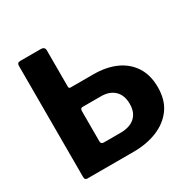

<svg xmlns="http://www.w3.org/2000/svg" viewBox="-165 -897 1041 1052"><g transform="rotate(-30 355.0 -371.0)"><path d="M678 -241Q678 -159 639 -106Q600 -53 534 -26.5Q468 0 387 0H93Q77 0 77 -19V-722Q77 -732 81.5 -737Q86 -742 98 -742H226Q252 -742 252 -719V-489Q252 -478 263 -478H408Q488 -478 548.5 -451Q609 -424 643.5 -371Q678 -318 678 -241ZM499 -238Q499 -293 468 -323Q437 -353 383 -353H266Q252 -353 252 -334V-143Q252 -126 271 -126H377Q413 -126 440.5 -138Q468 -150 483.5 -175Q499 -200 499 -238Z"/></g></svg>

Font: Libre Franklin
Style: Bold
Weight: 700
Designer: Pablo Impallari, Rodrigo Fuenzalida, Nhung Nguyen
Foundry: Impallari Type
Version: Version 3.000